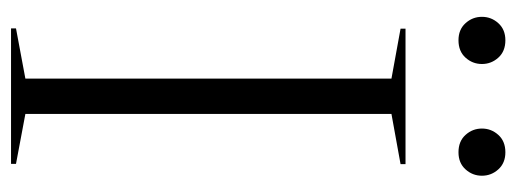

<svg xmlns="http://www.w3.org/2000/svg" viewBox="-314 -622 936 348"><g transform="rotate(90 154.0 -448.0)"><path d="M277 -9V0H31.5V-9L122.5 -26V-689.5L32 -706V-715H277.5V-706L186.5 -689.5V-26ZM53 -811Q33.5 -811 22 -823.8Q10.5 -836.5 10.5 -853.5Q10.5 -870.5 22 -883.2Q33.5 -896 53 -896Q73 -896 84.5 -883.2Q96 -870.5 96 -853.5Q96 -836.5 84.5 -823.8Q73 -811 53 -811ZM256 -811Q236 -811 224.5 -823.8Q213 -836.5 213 -853.5Q213 -870.5 224.5 -883.2Q236 -896 256 -896Q275.5 -896 287 -883.2Q298.5 -870.5 298.5 -853.5Q298.5 -836.5 287 -823.8Q275.5 -811 256 -811Z"/></g></svg>

Font: Newsreader Display Light
Style: Regular
Weight: 300
Designer: Hugues Gentile
Foundry: Production Type
Version: Version 1.001